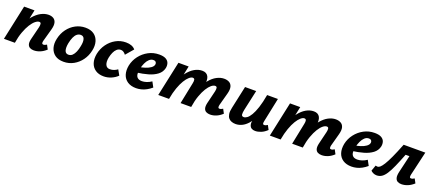

<svg xmlns="http://www.w3.org/2000/svg" viewBox="48 -1308 4918 2191"><g transform="rotate(20 2507.5 -212.0)"><path d="M379 8Q352 8 332 -2.5Q312 -13 304.5 -37.5Q297 -62 307 -103L346 -260Q352 -287 349.5 -303.5Q347 -320 329 -320Q308 -320 282 -299Q256 -278 230 -237Q204 -196 182 -136Q160 -76 148 0H80Q105 -117 141.5 -199.5Q178 -282 221.5 -333Q265 -384 311.5 -408Q358 -432 402 -432Q438 -432 462.5 -416.5Q487 -401 494.5 -369Q502 -337 488 -286L445 -131Q440 -112 443.5 -101.5Q447 -91 461 -91Q468 -91 477 -94Q486 -97 500 -106L527 -55Q492 -23 454.5 -7.5Q417 8 379 8ZM15 0 106 -424H232L143 0Z M743 14Q677 14 637 -15.5Q597 -45 582.5 -95.5Q568 -146 582 -207Q597 -276 636 -328Q675 -380 730 -409Q785 -438 848 -438Q912 -438 952 -409.5Q992 -381 1007 -331Q1022 -281 1008 -218Q994 -152 956 -99.5Q918 -47 863 -16.5Q808 14 743 14ZM767 -81Q795 -81 814.5 -99.5Q834 -118 847.5 -150Q861 -182 868 -221Q880 -277 869.5 -309.5Q859 -342 825 -342Q800 -342 780 -326Q760 -310 746 -279Q732 -248 723 -204Q712 -145 723 -113Q734 -81 767 -81Z M1229 14Q1169 14 1128.5 -13.5Q1088 -41 1072.5 -89.5Q1057 -138 1069 -201Q1083 -268 1121.5 -321.5Q1160 -375 1216.5 -406.5Q1273 -438 1340 -438Q1378 -438 1407 -427Q1436 -416 1454 -394L1374 -301Q1362 -318 1346.5 -328Q1331 -338 1314 -338Q1286 -338 1265.5 -319.5Q1245 -301 1232 -271.5Q1219 -242 1212 -209Q1201 -154 1215.5 -120.5Q1230 -87 1268 -87Q1295 -87 1318.5 -96Q1342 -105 1360 -119L1396 -55Q1365 -24 1320.5 -5Q1276 14 1229 14Z M1623 14Q1560 14 1518.5 -13.5Q1477 -41 1461.5 -89.5Q1446 -138 1458 -201Q1472 -267 1513 -320.5Q1554 -374 1613.5 -406Q1673 -438 1744 -438Q1796 -438 1825 -421.5Q1854 -405 1863 -377Q1872 -349 1865 -317Q1853 -266 1810 -233.5Q1767 -201 1704 -183Q1641 -165 1569 -156L1564 -223Q1607 -230 1644.5 -242Q1682 -254 1707.5 -272Q1733 -290 1738 -311Q1741 -321 1738.5 -331.5Q1736 -342 1727.5 -349Q1719 -356 1702 -356Q1674 -356 1651.5 -335Q1629 -314 1614 -281Q1599 -248 1590 -209Q1582 -172 1585 -143.5Q1588 -115 1606 -99.5Q1624 -84 1660 -84Q1684 -84 1714 -93.5Q1744 -103 1773 -123L1807 -60Q1778 -35 1746.5 -18Q1715 -1 1683.5 6.5Q1652 14 1623 14Z M2520 8Q2493 8 2472.5 -2.5Q2452 -13 2444.5 -37.5Q2437 -62 2446 -103L2484 -260Q2490 -287 2487 -303.5Q2484 -320 2465 -320Q2444 -320 2419 -299.5Q2394 -279 2369 -239Q2344 -199 2322.5 -139Q2301 -79 2289 0H2223Q2247 -118 2281.5 -200.5Q2316 -283 2358 -334Q2400 -385 2445.5 -408.5Q2491 -432 2534 -432Q2570 -432 2596 -417.5Q2622 -403 2631 -371Q2640 -339 2626 -286L2584 -131Q2580 -112 2583 -101.5Q2586 -91 2600 -91Q2607 -91 2616 -94Q2625 -97 2639 -106L2666 -55Q2632 -23 2594.5 -7.5Q2557 8 2520 8ZM1889 0 1980 -424H2104L2016 0ZM1959 0Q1981 -110 2014 -191.5Q2047 -273 2087.5 -326Q2128 -379 2174 -405.5Q2220 -432 2268 -432Q2321 -432 2341.5 -393Q2362 -354 2346 -286L2277 0H2160L2213 -260Q2219 -287 2215.5 -303.5Q2212 -320 2192 -320Q2174 -320 2150 -299.5Q2126 -279 2101.5 -239Q2077 -199 2055.5 -139Q2034 -79 2020 0Z M2831 10Q2805 10 2782 2Q2759 -6 2744 -24Q2729 -42 2724 -73Q2719 -104 2730 -151L2789 -424H2924L2870 -178Q2862 -142 2864 -119Q2866 -96 2892 -96Q2910 -96 2931.5 -111.5Q2953 -127 2975.5 -164.5Q2998 -202 3019 -265Q3040 -328 3057 -424H3120Q3096 -299 3063.5 -215Q3031 -131 2993 -82Q2955 -33 2914 -11.5Q2873 10 2831 10ZM3067 8Q3041 8 3023 -3Q3005 -14 2998 -38.5Q2991 -63 3000 -103L3066 -424H3188L3127 -131Q3123 -111 3125.5 -101Q3128 -91 3142 -91Q3150 -91 3159 -94Q3168 -97 3182 -106L3209 -55Q3175 -22 3138 -7Q3101 8 3067 8Z M3875 8Q3848 8 3827.5 -2.5Q3807 -13 3799.5 -37.5Q3792 -62 3801 -103L3839 -260Q3845 -287 3842 -303.5Q3839 -320 3820 -320Q3799 -320 3774 -299.5Q3749 -279 3724 -239Q3699 -199 3677.5 -139Q3656 -79 3644 0H3578Q3602 -118 3636.5 -200.5Q3671 -283 3713 -334Q3755 -385 3800.5 -408.5Q3846 -432 3889 -432Q3925 -432 3951 -417.5Q3977 -403 3986 -371Q3995 -339 3981 -286L3939 -131Q3935 -112 3938 -101.5Q3941 -91 3955 -91Q3962 -91 3971 -94Q3980 -97 3994 -106L4021 -55Q3987 -23 3949.5 -7.5Q3912 8 3875 8ZM3244 0 3335 -424H3459L3371 0ZM3314 0Q3336 -110 3369 -191.5Q3402 -273 3442.5 -326Q3483 -379 3529 -405.5Q3575 -432 3623 -432Q3676 -432 3696.5 -393Q3717 -354 3701 -286L3632 0H3515L3568 -260Q3574 -287 3570.5 -303.5Q3567 -320 3547 -320Q3529 -320 3505 -299.5Q3481 -279 3456.5 -239Q3432 -199 3410.5 -139Q3389 -79 3375 0Z M4239 14Q4176 14 4134.5 -13.5Q4093 -41 4077.5 -89.5Q4062 -138 4074 -201Q4088 -267 4129 -320.5Q4170 -374 4229.5 -406Q4289 -438 4360 -438Q4412 -438 4441 -421.5Q4470 -405 4479 -377Q4488 -349 4481 -317Q4469 -266 4426 -233.5Q4383 -201 4320 -183Q4257 -165 4185 -156L4180 -223Q4223 -230 4260.5 -242Q4298 -254 4323.5 -272Q4349 -290 4354 -311Q4357 -321 4354.5 -331.5Q4352 -342 4343.5 -349Q4335 -356 4318 -356Q4290 -356 4267.5 -335Q4245 -314 4230 -281Q4215 -248 4206 -209Q4198 -172 4201 -143.5Q4204 -115 4222 -99.5Q4240 -84 4276 -84Q4300 -84 4330 -93.5Q4360 -103 4389 -123L4423 -60Q4394 -35 4362.5 -18Q4331 -1 4299.5 6.5Q4268 14 4239 14Z M4543 10Q4521 10 4501 0.5Q4481 -9 4471 -21L4496 -91Q4505 -89 4510.5 -88Q4516 -87 4520 -87Q4534 -87 4550.5 -101Q4567 -115 4590 -151.5Q4613 -188 4643.5 -254Q4674 -320 4715 -424H4897L4879 -324H4775Q4739 -231 4710.5 -167Q4682 -103 4656.5 -64Q4631 -25 4604 -7.5Q4577 10 4543 10ZM4843 8Q4816 8 4796 -3Q4776 -14 4769 -41.5Q4762 -69 4773 -116L4845 -424H4978L4910 -131Q4906 -112 4909 -101.5Q4912 -91 4925 -91Q4933 -91 4942 -94Q4951 -97 4965 -106L4992 -55Q4957 -23 4919 -7.5Q4881 8 4843 8Z"/></g></svg>

Font: Ysabeau Office ExtraBold
Style: Italic
Weight: 800
Italic angle: -12°
Designer: Christian Thalmann (Catharsis Fonts)
Version: Version 2.001;gftools[0.9.30]; featfreeze: tnum,lnum,ss02